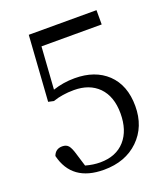

<svg xmlns="http://www.w3.org/2000/svg" viewBox="-134 -806 794 913"><g transform="rotate(-20 263.0 -349.0)"><path d="M235.4 13.7Q74.2 13.7 40 -127Q51.8 -159.2 85.9 -159.2Q106.4 -159.2 117.2 -146.5Q127.9 -133.8 137.7 -99.6L157.2 -36.1Q195.3 -25.4 230.5 -25.4Q311.5 -25.4 356.4 -76.2Q400.4 -126 400.4 -211.9Q400.4 -297.9 353.5 -345.7Q307.6 -391.6 229.5 -391.6Q169.9 -391.6 123 -375L95.7 -380.9L118.2 -711.9H460.9V-639.6H156.2L141.6 -425.8Q194.3 -443.4 252 -443.4Q354.5 -443.4 416 -385.7Q478.5 -326.2 478.5 -220.7Q478.5 -116.2 411.6 -51.3Q344.7 13.7 235.4 13.7Z"/></g></svg>

Font: Bpmf Zihi Only R
Style: R
Weight: 400
Foundry: But Ko
Version: Version 1.320